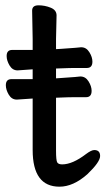

<svg xmlns="http://www.w3.org/2000/svg" viewBox="-20 -675 400 723"><path d="M103 -304 44 -300H43Q24 -300 13 -318.5Q2 -337 2 -354Q2 -377 23 -377H103V-414L47 -410H46Q27 -410 16 -428.5Q5 -447 5 -464Q5 -487 26 -487H103V-528L101 -635Q101 -655 125 -655Q149 -655 171 -646Q193 -637 193 -617L191 -528V-490L209 -491Q244 -493 264 -495L285 -497H286Q305 -497 316.5 -478.5Q328 -460 328 -443Q328 -419 307 -419H268Q240 -419 220 -418L191 -417V-380L206 -381Q241 -383 262 -385L282 -387H283Q302 -387 313.5 -368.5Q325 -350 325 -333Q325 -309 304 -309H265Q237 -309 217 -308L191 -307V-108Q191 -71 195.5 -63.5Q200 -56 214 -56Q253 -56 304 -95Q324 -110 335 -110Q357 -110 357 -87.5Q357 -65 309 -19Q256 28 204 28Q103 28 103 -110Z"/></svg>

Font: LXGW ZhenKai
Style: Regular
Weight: 400
Designer: LXGW / Fontworks Inc.
Foundry: LXGW / Fontworks Inc.
Version: Version 0.800;June 8, 2025